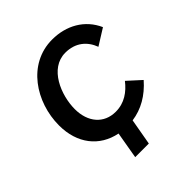

<svg xmlns="http://www.w3.org/2000/svg" viewBox="-186 -644 897 897"><g transform="rotate(-45 262.5 -195.5)"><path d="M190 136H280L303 6C368 -3 425 -36 473 -91L408 -150C376 -109 334 -78 276 -78C198 -78 149 -136 149 -222C149 -314 200 -440 304 -440C370 -440 413 -404 433 -350L513 -400C476 -483 397 -527 304 -527C143 -527 43 -374 43 -220C43 -101 108 -18 213 3Z"/></g></svg>

Font: Fixel Text 20240404 Medium
Style: Italic
Weight: 500
Width: 4
Italic angle: -10°
Designer: AlfaBravo + MacPaw
Foundry: Kyrylo Tkachov, Marchela Mozhyna, Serhii Makarenko, Maria Weinstein, Zakhar Kryvoshyya
Version: Version 1.211;Glyphs 3.2 (3225)